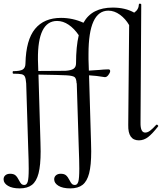

<svg xmlns="http://www.w3.org/2000/svg" viewBox="-65 -768 903 1063"><path d="M803 -78Q806 -78 809 -74.5Q812 -71 811 -69Q780 -29 756 -10Q732 9 704 9Q643 9 645 -76L650 -629Q630 -664 599 -686.5Q568 -709 535 -709Q425 -709 425 -470V-439L427 -377L487 -381Q497 -382 509.5 -383Q522 -384 535 -384Q545 -384 545 -374Q544 -364 534.5 -352Q525 -340 515 -341Q467 -349 428 -351L439 21Q440 39 440 70Q440 147 428.5 191.5Q417 236 392 255.5Q367 275 324 275Q282 275 258.5 260.5Q235 246 235 225Q235 211 245 202.5Q255 194 271 194Q291 194 301 203Q311 212 320 230Q327 244 333 250Q339 256 350 256Q363 256 368.5 238Q374 220 374 166Q374 124 371 47L360 -306V-308L359 -306Q358 -334 347.5 -341.5Q337 -349 303 -351Q269 -353 148 -355L159 21Q160 39 160 70Q160 147 148.5 191.5Q137 236 112 255.5Q87 275 44 275Q3 275 -20.5 261Q-44 247 -45 227Q-46 212 -36 203Q-26 194 -9 194Q11 194 21 203Q31 212 40 230Q47 244 53 250Q59 256 70 256Q83 256 88.5 238Q94 220 94 166Q94 124 91 47L80 -306Q78 -332 73 -343Q68 -354 54.5 -357Q41 -360 9 -360Q5 -360 5 -367Q5 -374 8 -374Q47 -374 61.5 -383.5Q76 -393 76 -418Q79 -547 129 -608Q179 -669 273 -669Q338 -669 397 -642Q421 -685 461.5 -705.5Q502 -726 559 -726Q629 -726 678 -698Q703 -715 704 -744Q704 -746 706 -747Q708 -748 710 -748Q712 -748 714.5 -746.5Q717 -745 717 -743L713 -89Q712 -34 739 -34Q752 -34 766 -44.5Q780 -55 800 -77Q801 -78 803 -78ZM147 -375Q264 -375 297 -376Q329 -378 342.5 -387.5Q356 -397 356 -418Q356 -510 371 -573Q346 -610 315 -631Q284 -652 251 -652Q143 -652 145 -439Z"/></svg>

Font: Cormorant Upright Medium
Style: Regular
Weight: 500
Designer: Christian Thalmann (Catharsis Fonts)
Foundry: Catharsis Fonts
Version: Version 3.302